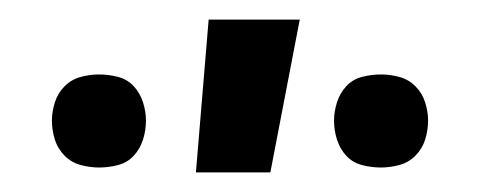

<svg xmlns="http://www.w3.org/2000/svg" viewBox="-20 -776 490 196"><path d="M180 -600 193 -756H286L256 -600ZM369 -605Q359 -605 349.5 -607.5Q340 -610 333.5 -617Q327 -624 324 -633.5Q321 -643 321 -653Q321 -662 324 -671.5Q327 -681 333.5 -688Q340 -695 349.5 -697.5Q359 -700 369 -700Q378 -700 387.5 -697.5Q397 -695 404 -688Q411 -681 414 -671.5Q417 -662 417 -653Q417 -643 414 -633.5Q411 -624 404 -617Q397 -610 387.5 -607.5Q378 -605 369 -605ZM81 -605Q72 -605 62.5 -607.5Q53 -610 46 -617Q39 -624 36 -633.5Q33 -643 33 -653Q33 -662 36 -671.5Q39 -681 46 -688Q53 -695 62.5 -697.5Q72 -700 81 -700Q91 -700 100.5 -697.5Q110 -695 116.5 -688Q123 -681 126 -671.5Q129 -662 129 -653Q129 -643 126 -633.5Q123 -624 116.5 -617Q110 -610 100.5 -607.5Q91 -605 81 -605Z"/></svg>

Font: Iosevka Etoile Semibold
Style: Regular
Weight: 600
Designer: Belleve Invis
Foundry: Belleve Invis
Version: Version 22.1.2; ttfautohint (v1.8.4)